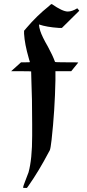

<svg xmlns="http://www.w3.org/2000/svg" viewBox="-20 -707 428 949"><path d="M271 -569Q211 -573 173 -586V-583Q173 -574 179 -554Q188 -526 217 -476Q240 -434 252 -401Q253 -399 310 -399Q367 -399 367 -398L332 -355H254V-311Q251 -160 235 -16Q230 28 226 36Q225 38 221 45Q171 140 121 211L113 222H104Q94 222 94 220Q94 215 105 187L121 145Q139 80 139 -35V-93Q139 -222 135 -314L134 -354Q134 -355 84 -355H35L84 -399H106Q128 -399 128 -400L127 -403Q126 -406 124.5 -411Q123 -416 122 -420Q102 -489 99 -540V-555L111 -569Q162 -629 221 -676Q232 -687 235 -687H236Q289 -650 315 -650Q336 -650 362 -666L372 -654L286 -569Z"/></svg>

Font: MathJax_Fraktur
Style: Bold
Weight: 700
Version: Version 1.1